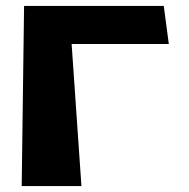

<svg xmlns="http://www.w3.org/2000/svg" viewBox="-20 -599 637 646"><path d="M548 -451H221L254 27H53L61 -579H531Z"/></svg>

Font: OpenDyslexic
Style: Bold
Weight: 800
Designer: Abbie Gonzalez
Version: Version 0.920;hotconv 1.0.109;makeotfexe 2.5.65596